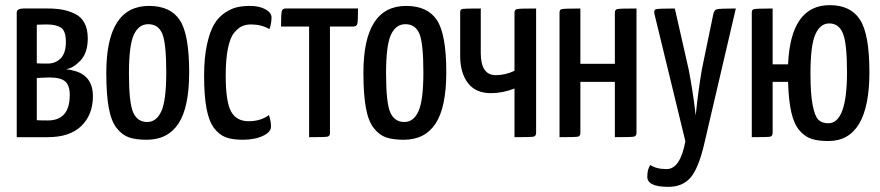

<svg xmlns="http://www.w3.org/2000/svg" viewBox="-20 -533 3421 746"><path d="M45 -484Q45 -500 72 -500H164Q197 -500 222 -495.5Q247 -491 271 -479.5Q295 -468 308 -444Q321 -420 321 -384Q321 -327 292 -297Q263 -267 236 -264Q255 -262 268 -258Q341 -239 341 -159Q341 -88 296.5 -44Q252 0 165 0H45ZM123 -287Q137 -286 165 -286Q196 -286 216 -306.5Q236 -327 236 -370Q236 -413 217 -425.5Q198 -438 161 -438L123 -437ZM123 -66Q136 -65 166 -65Q251 -65 251 -164Q251 -201 233.5 -216.5Q216 -232 172 -232Q160 -232 144 -231Q128 -230 123 -230Z M393 -250Q393 -510 559 -510Q642 -510 678.5 -455Q715 -400 715 -253Q715 -116 673.5 -53Q632 10 550 10Q508 10 481.5 1Q455 -8 433.5 -35Q412 -62 402.5 -114.5Q393 -167 393 -250ZM481 -248Q481 -133 497.5 -96Q514 -59 552 -59Q588 -59 607 -101Q626 -143 626 -252Q626 -365 610.5 -402Q595 -439 556 -439Q519 -439 500 -398Q481 -357 481 -248Z M1035 -465Q1035 -443 1027 -420Q995 -438 956 -438Q936 -438 921 -431.5Q906 -425 890 -406Q874 -387 865.5 -344.5Q857 -302 857 -239Q857 -137 878 -99.5Q899 -62 946 -62Q993 -62 1025 -86Q1033 -62 1033 -41Q1033 -20 1001.5 -5Q970 10 922 10Q883 10 857.5 0.5Q832 -9 812 -35Q792 -61 782.5 -111Q773 -161 773 -239Q773 -308 784 -359Q795 -410 812 -438.5Q829 -467 854 -483.5Q879 -500 901.5 -505Q924 -510 952 -510Q987 -510 1011 -497Q1035 -484 1035 -465Z M1262 -430V-16Q1262 -4 1252.5 -2Q1243 0 1181 0V-430H1072Q1072 -477 1074.5 -488.5Q1077 -500 1090 -500H1371Q1371 -452 1368.5 -441Q1366 -430 1353 -430Z M1392 -250Q1392 -510 1558 -510Q1641 -510 1677.5 -455Q1714 -400 1714 -253Q1714 -116 1672.5 -53Q1631 10 1549 10Q1507 10 1480.5 1Q1454 -8 1432.5 -35Q1411 -62 1401.5 -114.5Q1392 -167 1392 -250ZM1480 -248Q1480 -133 1496.5 -96Q1513 -59 1551 -59Q1587 -59 1606 -101Q1625 -143 1625 -252Q1625 -365 1609.5 -402Q1594 -439 1555 -439Q1518 -439 1499 -398Q1480 -357 1480 -248Z M2063 -17Q2063 -4 2052.5 -2Q2042 0 1979 0V-189Q1932 -171 1888 -171Q1828 -171 1798 -210.5Q1768 -250 1768 -315V-484Q1768 -485 1768 -486Q1768 -497 1778 -498.5Q1788 -500 1848 -500V-327Q1848 -241 1906 -241Q1944 -241 1979 -258V-484Q1979 -496 1990 -498Q2001 -500 2063 -500Z M2453 -17Q2453 -4 2442.5 -2Q2432 0 2369 0V-215H2235V-17Q2235 -4 2225.5 -2Q2216 0 2154 0V-484Q2154 -495 2161 -497Q2169 -500 2235 -500V-285H2369V-484Q2369 -496 2379.5 -498Q2390 -500 2453 -500Z M2523 -478Q2519 -494 2528.5 -497Q2538 -500 2602 -500L2656 -262Q2663 -226 2670 -181.5Q2677 -137 2680 -110L2683 -84Q2693 -181 2707 -263L2751 -476Q2754 -494 2765.5 -497Q2777 -500 2839 -500L2716 27Q2694 121 2663 157Q2632 193 2577 193Q2495 193 2495 154Q2495 124 2507 108Q2530 124 2570 124Q2623 124 2643 16Z M3198 15Q3159 15 3133 6.5Q3107 -2 3086 -26.5Q3065 -51 3054.5 -97Q3044 -143 3042 -215H2982V-17Q2982 -4 2972.5 -2Q2963 0 2901 0V-484Q2901 -495 2908 -497Q2916 -500 2982 -500V-283H3042Q3052 -513 3204 -513Q3285 -513 3321.5 -456.5Q3358 -400 3358 -253Q3358 15 3198 15ZM3129 -248Q3129 -168 3137.5 -124.5Q3146 -81 3160 -67.5Q3174 -54 3198 -54Q3271 -54 3271 -252Q3271 -365 3255 -403.5Q3239 -442 3202 -442Q3167 -442 3148 -399.5Q3129 -357 3129 -248Z"/></svg>

Font: Yanone Kaffeesatz
Style: Regular
Weight: 400
Designer: Yanone (Cyrillic: Daniel Pouzeot)
Foundry: Yanone
Version: Version 1.003;PS 001.003;hotconv 1.0.88;makeotf.lib2.5.64775